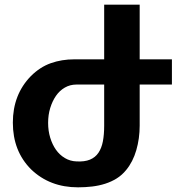

<svg xmlns="http://www.w3.org/2000/svg" viewBox="-20 -793 756 822"><path d="M578 -431V-255Q578 -200 563.5 -150Q549 -100 520 -65Q502 -43 479.5 -29Q457 -15 430.5 -6.5Q404 2 374.5 5.5Q345 9 314 9Q193 9 113 -68Q35 -146 35 -268Q35 -388 112 -467Q151 -506 197.5 -522.5Q244 -539 298 -539H426V-773H578V-539H716V-431ZM426 -431H307Q280 -431 257.5 -418Q235 -405 219.5 -382.5Q204 -360 195 -330.5Q186 -301 186 -267Q186 -233 195 -203.5Q204 -174 219.5 -152Q235 -130 257.5 -116.5Q280 -103 307 -102Q342 -100 365 -109.5Q388 -119 401.5 -139Q415 -159 420.5 -188Q426 -217 426 -255Z"/></svg>

Font: Montserrat_am3
Style: Bold
Weight: 700
Designer: Julieta Ulanovsky
Foundry: Julieta Ulanovsky. Armenina letters added by Vahan Hovhannisyan
Version: Version 2.001